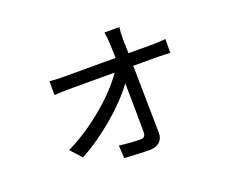

<svg xmlns="http://www.w3.org/2000/svg" viewBox="-111 -787 1221 1026"><g transform="rotate(-20 500.0 -274.5)"><path d="M649 -463 647 -544C647 -567 648 -590 651 -611H566C570 -589 573 -564 573 -544C574 -525 575 -497 576 -463H275C251 -463 224 -464 201 -467V-388C225 -390 250 -391 277 -391H544C476 -289 324 -157 174 -85L230 -23C366 -95 510 -222 578 -318C580 -212 581 -100 581 -37C581 -19 572 -8 554 -8C524 -8 472 -11 432 -17L436 56C476 58 541 62 581 62C625 62 657 36 656 -7C655 -101 652 -265 650 -391H795C814 -391 842 -389 860 -388V-467C846 -465 813 -463 793 -463Z"/></g></svg>

Font: Source Han Sans CN Regular
Style: Regular
Weight: 400
Designer: Ryoko NISHIZUKA (kana & ideographs); Paul D. Hunt (Latin, Greek & Cyrillic); Wenlong ZHANG (bopomofo); Sandoll Communica
Foundry: Adobe Systems Incorporated
Version: Version 1.004;PS 1.004;hotconv 1.0.82;makeotf.lib2.5.63406